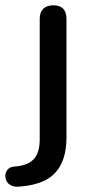

<svg xmlns="http://www.w3.org/2000/svg" viewBox="-76 -515 342 725"><path d="M-7 190Q-25 191 -36.5 184Q-48 177 -52.5 166Q-57 155 -55.5 143.5Q-54 132 -45.5 123.5Q-37 115 -23 114Q27 111 50.5 87Q74 63 74 11V-444Q74 -469 87.5 -482Q101 -495 125 -495Q150 -495 162.5 -482Q175 -469 175 -444V3Q175 65 154.5 105.5Q134 146 94 166Q54 186 -7 190Z"/></svg>

Font: Nunito SemiBold
Style: Regular
Weight: 600
Designer: Vernon Adams
Foundry: Vernon Adams
Version: Version 3.602